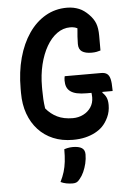

<svg xmlns="http://www.w3.org/2000/svg" viewBox="-63 -766 727 1075"><g transform="rotate(-5 300.0 -228.5)"><path d="M309 -339H514Q535 -339 547 -330Q559 -321 564 -300Q569 -279 569 -242V-233H424Q391 -233 368.5 -238Q346 -243 332 -253.5Q318 -264 312 -279Q306 -294 306 -315Q306 -322 307 -329Q308 -336 309 -339ZM354 -720Q374 -720 391 -716.5Q408 -713 422.5 -707Q437 -701 450 -691.5Q463 -682 475 -670Q500 -645 510.5 -618Q521 -591 521 -548Q521 -534 521 -520Q521 -506 521 -492Q521 -478 521 -465Q512 -462 499.5 -459.5Q487 -457 471 -457Q436 -457 417 -469.5Q398 -482 398 -512Q398 -536 399.5 -554Q401 -572 402.5 -589.5Q404 -607 404 -629L416 -592Q403 -602 390 -605.5Q377 -609 363 -609Q323 -609 289 -584.5Q255 -560 230 -516.5Q205 -473 191 -415.5Q177 -358 177 -291V-274Q177 -246 178.5 -221.5Q180 -197 184 -169Q210 -137 246.5 -119Q283 -101 334 -101Q366 -101 393 -114.5Q420 -128 436 -152Q452 -176 452 -208Q452 -218 451 -226Q450 -234 449 -241Q448 -248 446 -255H516L511 -228Q525 -216 532.5 -199.5Q540 -183 540 -157Q540 -120 525.5 -89Q511 -58 491 -38Q474 -21 449.5 -8Q425 5 394 12.5Q363 20 324 20Q263 20 214 -0.5Q165 -21 130 -59Q95 -97 76 -149.5Q57 -202 57 -267V-290Q57 -385 78.5 -463.5Q100 -542 139.5 -599.5Q179 -657 233.5 -688.5Q288 -720 354 -720ZM271 68Q280 65 287.5 63.5Q295 62 302.5 61Q310 60 318 60Q353 60 370 71Q387 82 387 107Q387 133 381 158Q375 183 365 205Q355 227 342 242Q333 254 324 258.5Q315 263 302 263Q283 263 265.5 259.5Q248 256 234 249Q248 221 256 194.5Q264 168 267.5 138Q271 108 271 68Z"/></g></svg>

Font: Recursive Monospace Casual SemiBold
Style: Regular
Weight: 600
Version: Version 1.047